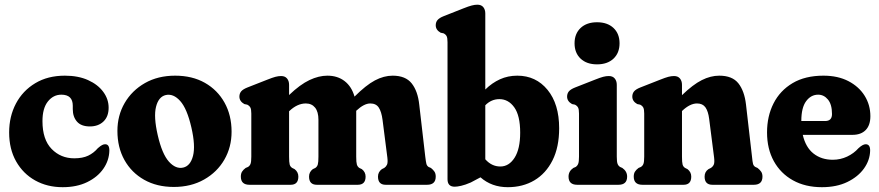

<svg xmlns="http://www.w3.org/2000/svg" viewBox="-20 -768 3654 798"><path d="M431.5 -320.5Q431.5 -283.5 410 -263Q388.5 -242.5 353.5 -242.5Q317.5 -242.5 300 -262.5Q282.5 -282.5 282.5 -314.5V-328.5Q282.5 -374.5 235 -374.5Q201.5 -374.5 179 -346.2Q156.5 -318 156.5 -264.5Q156.5 -188 194.5 -149Q232.5 -110 288.5 -110Q323.5 -110 346.5 -121Q369.5 -132 386.5 -152Q398 -162 404.5 -165.2Q411 -168.5 417 -168.5Q435 -168.5 434.5 -141.5Q433.5 -101 409.5 -66.5Q385.5 -32 342.2 -11Q299 10 240.5 10Q176.5 10 126.2 -18Q76 -46 47 -97.2Q18 -148.5 18 -217.5Q18 -284 46.2 -337.5Q74.5 -391 126.5 -422.2Q178.5 -453.5 249.5 -453.5Q305.5 -453.5 346.2 -435Q387 -416.5 409.2 -386.2Q431.5 -356 431.5 -320.5Z M708 -453.5Q779 -453.5 831.5 -423.8Q884 -394 913.2 -341.5Q942.5 -289 942.5 -220.5Q942.5 -156.5 912.5 -104.5Q882.5 -52.5 828.2 -21.8Q774 9 702.5 9Q632 9 579.2 -20.8Q526.5 -50.5 497.2 -103Q468 -155.5 468 -224Q468 -288 498.2 -340Q528.5 -392 582.5 -422.8Q636.5 -453.5 708 -453.5ZM741.5 -71.5Q771.5 -78.5 782.2 -120.2Q793 -162 775.5 -238Q757.5 -316.5 729 -348.2Q700.5 -380 669 -373Q639 -366 628.5 -324.2Q618 -282.5 635.5 -206.5Q653.5 -128 682 -96.2Q710.5 -64.5 741.5 -71.5Z M1181.5 -415.5V-373Q1227.5 -417 1266.2 -435.2Q1305 -453.5 1340.5 -453.5Q1383 -453.5 1412.2 -431Q1441.5 -408.5 1453.5 -366.5Q1501 -414 1538.2 -433.8Q1575.5 -453.5 1612 -453.5Q1665.5 -453.5 1691 -421.5Q1716.5 -389.5 1722.5 -333L1747.5 -117Q1750 -95.5 1752.2 -87Q1754.5 -78.5 1761.5 -74L1771 -70Q1780.5 -62.5 1785.8 -54.5Q1791 -46.5 1791 -34Q1791 0 1755 0H1583Q1551 0 1551 -34Q1551 -53 1567 -65L1577 -70Q1584.5 -75 1588.5 -83.5Q1592.5 -92 1590 -113L1570 -269.5Q1565.5 -304 1554.2 -321Q1543 -338 1519 -338Q1493 -338 1461 -308L1460.5 -307.5V-117Q1460.5 -93.5 1463.2 -84.2Q1466 -75 1473.5 -70L1484 -65Q1499.5 -53 1499.5 -34Q1499.5 0 1467 0H1297Q1264.5 0 1264.5 -34Q1264.5 -53 1280 -65L1290.5 -70Q1298 -75 1300.8 -84.2Q1303.5 -93.5 1303.5 -117V-270Q1303.5 -303.5 1289.5 -320.8Q1275.5 -338 1251 -338Q1215.5 -338 1182 -306L1181.5 -305.5V-117Q1181.5 -93.5 1184 -84.2Q1186.5 -75 1194.5 -70L1204.5 -65Q1220 -53 1220 -34Q1220 0 1188 0H1017Q981 0 981 -34Q981 -46.5 986 -54.5Q991 -62.5 1001 -70L1010.5 -74Q1018 -78.5 1021.2 -86.8Q1024.5 -95 1024.5 -117V-296Q1024.5 -314 1020.5 -321.2Q1016.5 -328.5 1007.5 -333L995.5 -335.5Q975 -347 975 -366.5Q975 -379 982.2 -388Q989.5 -397 1008.5 -404.5L1090 -436.5Q1112.5 -445.5 1125 -448.8Q1137.5 -452 1148.5 -452Q1164.5 -452 1173 -441.8Q1181.5 -431.5 1181.5 -415.5Z M1997 -712V-396Q2025 -423.5 2058 -438.5Q2091 -453.5 2130 -453.5Q2207.5 -453.5 2255.8 -394.5Q2304 -335.5 2304 -235Q2304 -156.5 2276.5 -101.8Q2249 -47 2201 -18.5Q2153 10 2090.5 10Q2023.5 10 1977 -31L1936.5 -9.5Q1913.5 0.5 1896.8 4.2Q1880 8 1870 8Q1840 8 1840 -23V-592.5Q1840 -610.5 1836.2 -617.8Q1832.5 -625 1823.5 -629.5L1811.5 -632Q1791 -643.5 1791 -663Q1791 -675.5 1798.2 -684.5Q1805.5 -693.5 1824.5 -701L1905.5 -733Q1928 -742 1940.8 -745.2Q1953.5 -748.5 1964 -748.5Q1980.5 -748.5 1988.8 -738.2Q1997 -728 1997 -712ZM2055.5 -356Q2022 -356 1997 -330.5V-106Q2023.5 -76 2059.5 -76Q2095.5 -76 2118.8 -112.5Q2142 -149 2142 -216.5Q2142 -287.5 2117.5 -321.8Q2093 -356 2055.5 -356Z M2461.5 -500.5Q2418.5 -500.5 2393.2 -524.2Q2368 -548 2368 -588Q2368 -628 2393.2 -651.8Q2418.5 -675.5 2461.5 -675.5Q2504.5 -675.5 2529.8 -651.8Q2555 -628 2555 -588Q2555 -548 2529.8 -524.2Q2504.5 -500.5 2461.5 -500.5ZM2543.5 -415.5V-117Q2543.5 -95.5 2546.8 -87Q2550 -78.5 2557.5 -74L2566.5 -70Q2586.5 -56 2586.5 -34Q2586.5 0 2550.5 0H2379Q2343 0 2343 -34Q2343 -56.5 2363 -70L2372.5 -74Q2379.5 -78.5 2383 -87Q2386.5 -95.5 2386.5 -117V-296Q2386.5 -314 2382.5 -321.2Q2378.5 -328.5 2369.5 -333L2357.5 -335.5Q2337 -347 2337 -366.5Q2337 -379 2344.2 -388Q2351.5 -397 2370.5 -404.5L2452 -436.5Q2474.5 -445.5 2487 -448.8Q2499.5 -452 2510.5 -452Q2526.5 -452 2535 -441.8Q2543.5 -431.5 2543.5 -415.5Z M2814.5 -415.5V-372.5Q2860 -416.5 2896.8 -435Q2933.5 -453.5 2969.5 -453.5Q3023.5 -453.5 3048.8 -421.8Q3074 -390 3080.5 -334L3105.5 -117Q3107.5 -95.5 3109.8 -87Q3112 -78.5 3119.5 -74L3128.5 -70Q3138 -62.5 3143.5 -54.5Q3149 -46.5 3149 -34Q3149 0 3113 0H2941Q2908.5 0 2908.5 -34Q2908.5 -54 2924.5 -65L2934.5 -70Q2942.5 -75 2946.5 -83.5Q2950.5 -92 2948 -113L2927.5 -273.5Q2923.5 -305.5 2912 -321.8Q2900.5 -338 2877 -338Q2847.5 -338 2815 -307L2814.5 -306.5V-117Q2814.5 -93.5 2817 -84.2Q2819.5 -75 2827.5 -70L2837.5 -65Q2853 -53 2853 -34Q2853 0 2821 0H2650Q2614 0 2614 -34Q2614 -46.5 2619 -54.5Q2624 -62.5 2634 -70L2643.5 -74Q2651 -78.5 2654.2 -86.8Q2657.5 -95 2657.5 -117V-296Q2657.5 -314 2653.5 -321.2Q2649.5 -328.5 2640.5 -333L2628.5 -335.5Q2608 -347 2608 -366.5Q2608 -379 2615.2 -388Q2622.5 -397 2641.5 -404.5L2723 -436.5Q2745.5 -445.5 2758 -448.8Q2770.5 -452 2781.5 -452Q2797.5 -452 2806 -441.8Q2814.5 -431.5 2814.5 -415.5Z M3597.5 -285Q3597.5 -247.5 3578 -227.5Q3558.5 -207.5 3523 -207.5H3316.5Q3328.5 -155.5 3361.2 -129.8Q3394 -104 3441 -104Q3473 -104 3501 -117.2Q3529 -130.5 3548 -152Q3566 -168.5 3578 -168.5Q3597 -168.5 3596.5 -141.5Q3595.5 -102 3570.8 -67.5Q3546 -33 3501.5 -11.5Q3457 10 3396 10Q3327 10 3275.8 -18.5Q3224.5 -47 3196.2 -98.2Q3168 -149.5 3168 -217.5Q3168 -285 3195 -338.2Q3222 -391.5 3274.2 -422.5Q3326.5 -453.5 3402.5 -453.5Q3462.5 -453.5 3506.2 -430.8Q3550 -408 3573.8 -369.8Q3597.5 -331.5 3597.5 -285ZM3380.5 -374.5Q3350.5 -374.5 3330.5 -347.5Q3310.5 -320.5 3310.5 -265.5V-265H3409.5Q3438 -265 3438 -294Q3438 -334 3421.2 -354.2Q3404.5 -374.5 3380.5 -374.5Z"/></svg>

Font: Fraunces 144pt SuperSoft
Style: Bold
Weight: 700
Version: Version 1.000;[b76b70a41]